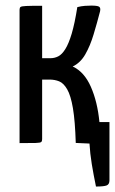

<svg xmlns="http://www.w3.org/2000/svg" viewBox="-20 -521 418 699"><path d="M329.4 158.1Q320.5 115.2 314.1 76.2Q307.8 37.2 305.8 1.6L255.8 -0.6Q253.4 -80.7 245.5 -127.1Q237.6 -173.5 224.5 -196Q211.4 -218.5 195.3 -224.9Q179.3 -231.3 160.5 -231.3H133.4V-14.5Q133.4 -7.2 130.2 -4.1Q126.9 -1 109.6 -0.5Q92.3 0 51.2 0V-485.5Q51.2 -492.8 54.8 -495.6Q58.3 -498.4 75.3 -499.2Q92.3 -500 133.4 -500V-309.1H163.5Q178.8 -309.1 192.1 -315.9Q205.5 -322.6 217.8 -342.3Q230.1 -361.9 241.1 -398.6Q252 -435.3 261.5 -495.1Q275.9 -498.7 288.7 -499.7Q301.6 -500.6 312.1 -500.6Q333.7 -500.6 340.4 -496.9Q347 -493.1 344.4 -480.2Q333.2 -436.9 320.7 -395.5Q308.3 -354.2 290.5 -323.1Q272.7 -292.1 244.6 -278.9Q286.7 -259.6 310.7 -205.2Q334.8 -150.8 342 -76.5H378.5V135.2Q378.5 150.2 368.3 154.1Q358.1 158.1 329.4 158.1Z"/></svg>

Font: Yanone Kaffeesatz ExtraLight
Style: Regular
Weight: 200
Designer: Yanone (Cyrillic: Daniel Pouzeot, Huerta Tipografica, and Cyreal)
Foundry: Yanone
Version: Version 2.003